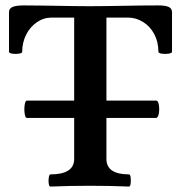

<svg xmlns="http://www.w3.org/2000/svg" viewBox="-20 -686 669 709"><path d="M166 -42Q253.9 -42 253.9 -99.1V-621.1H170.9Q141.1 -621.1 116 -603.8Q90.8 -586.4 76.4 -557.6Q62 -528.8 62 -495.1Q62 -489.7 49.8 -487.8Q37.6 -485.8 25.4 -487.8Q13.2 -489.7 13.2 -495.1V-641.1Q13.2 -654.3 26.1 -660.2Q39.1 -666 67.9 -666Q98.1 -666 128.4 -665.5Q158.7 -665 189 -664.6Q219.2 -664.1 249.5 -663.6Q279.8 -663.1 310.1 -663.1Q341.8 -663.1 373.5 -663.6Q405.3 -664.1 437 -664.6Q501 -666 564 -666Q591.3 -666 603.3 -660.2Q615.2 -654.3 615.2 -641.1V-495.1Q615.2 -489.7 602.5 -487.8Q589.8 -485.8 577.4 -487.8Q564.9 -489.7 564.9 -495.1Q564.9 -531.2 549.6 -560.1Q534.2 -588.9 508.1 -605Q481.9 -621.1 452.1 -621.1H373V-99.1Q373 -42 457 -42Q460.9 -42 462.4 -30.8Q463.9 -19.5 462.4 -8.3Q460.9 2.9 457 2.9Q384.8 0 311.5 0Q238.8 0 166 2.9Q161.6 2.9 159.9 -8.3Q158.2 -19.5 160.2 -30.8Q162.1 -42 166 -42ZM79.1 -314.5H557.1Q563.9 -314.5 566.6 -298.3Q569.3 -282.2 566.4 -266.4Q563.4 -250.5 556.1 -250.5H79.1Q73.4 -250.5 71.1 -266.6Q68.8 -282.7 71.1 -298.6Q73.4 -314.5 79.1 -314.5Z"/></svg>

Font: Junicode Two Beta VF
Style: Regular
Weight: 400
Designer: Peter S. Baker
Foundry: Briery Creek Software
Version: Version 1.031 beta; ttfautohint (v1.8.1.43-b0c9)